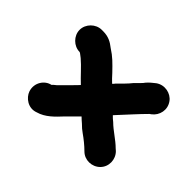

<svg xmlns="http://www.w3.org/2000/svg" viewBox="-99 -695 760 760"><g transform="rotate(45 281.5 -315.0)"><path d="M112 -392C113 -391 114 -391 114 -391H115C121 -386 127 -382 132 -378C157 -357 183 -326 208 -303C195 -288 172 -267 161 -255L141 -235C134 -230 129 -225 125 -221C95 -215 69 -180 82 -141C91 -115 124 -89 161 -103C198 -113 226 -143 250 -169L298 -217C305 -210 312 -204 319 -198C329 -188 338 -180 347 -174C367 -160 387 -144 404 -127C428 -103 468 -104 492 -128C516 -152 515 -192 491 -216L483 -223C458 -248 427 -265 402 -290C395 -295 389 -301 382 -308L393 -320C423 -352 451 -384 481 -414L488 -419C513 -438 523 -476 501 -506C483 -531 443 -540 414 -519C403 -510 392 -502 382 -490C379 -485 375 -481 370 -476L350 -456C337 -439 318 -421 301 -404C300 -402 294 -395 292 -394C282 -403 272 -414 262 -425C235 -453 218 -471 188 -490C169 -505 150 -516 120 -516H112C79 -516 50 -487 50 -454C50 -421 79 -392 112 -392Z"/></g></svg>

Font: Electronic
Style: Thk
Weight: 900
Version: Version 1.011